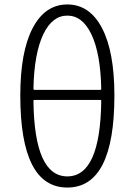

<svg xmlns="http://www.w3.org/2000/svg" viewBox="-20 -828 604 861"><path d="M71 -400Q71 -596 126.5 -702Q182 -808 282 -808Q382 -808 437.5 -702Q493 -596 493 -400Q493 13 282 13Q71 13 71 -400ZM434 -375Q434 -380 429 -380H135Q130 -380 130 -375Q134 -37 282 -37Q430 -37 434 -375ZM130 -430Q130 -425 135 -425H429Q434 -425 434 -430Q431 -589 389 -676Q349 -758 282 -758Q215 -758 175 -676Q133 -589 130 -430Z"/></svg>

Font: Resource Han Rounded CN Light
Style: Regular
Weight: 300
Designer: Cyano Hao (round all glyphs); Ryoko NISHIZUKA 西塚涼子 (kana, bopomofo & ideographs); Paul D. Hunt (Latin, Greek & Cyrillic)
Foundry: Cyano Hao
Version: 0.990